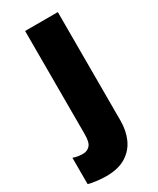

<svg xmlns="http://www.w3.org/2000/svg" viewBox="-248 -614 753 915"><g transform="rotate(-30 128.0 -156.5)"><path d="M50 240Q28 240 -0.5 236.5Q-29 233 -46 228V83Q-32 88 -19.5 90Q-7 92 8 92Q31 92 46 76Q61 60 61 17V-553H241V45Q241 99 221.5 143Q202 187 160 213.5Q118 240 50 240Z"/></g></svg>

Font: Noto Sans Sinhala UI SemiCondensed Black
Style: Regular
Weight: 900
Width: 4
Designer: Jelle Bosma - Monotype Design Team
Foundry: Monotype Imaging Inc.
Version: Version 2.006; ttfautohint (v1.8.4.7-5d5b)